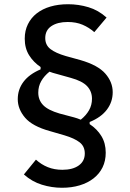

<svg xmlns="http://www.w3.org/2000/svg" viewBox="-20 -730 617 908"><path d="M480 -8Q480 31 465 61.5Q450 92 422.5 113.5Q395 135 357 146.5Q319 158 273 158Q225 158 178 143.5Q131 129 93 95L150 25Q175 48 206 60.5Q237 73 275 73Q324 73 352.5 52.5Q381 32 381 -4Q381 -38 356.5 -57Q332 -76 285 -90L216 -110Q133 -133 98.5 -173.5Q64 -214 64 -261Q64 -307 91 -343Q118 -379 172 -402V-413Q138 -436 117.5 -469Q97 -502 97 -547Q97 -585 112 -615.5Q127 -646 154 -667Q181 -688 218.5 -699Q256 -710 302 -710Q351 -710 398 -696Q445 -682 484 -647L426 -578Q401 -600 370.5 -613Q340 -626 300 -626Q252 -626 223 -606.5Q194 -587 194 -550Q194 -517 218.5 -498Q243 -479 291 -465L360 -446Q443 -422 478 -382Q513 -342 513 -294Q513 -248 485.5 -211.5Q458 -175 404 -153V-143Q439 -120 459.5 -86.5Q480 -53 480 -8ZM415 -263Q415 -298 392 -322.5Q369 -347 314 -362L246 -381Q238 -383 230 -385.5Q222 -388 214 -391Q189 -371 175 -346.5Q161 -322 161 -292Q161 -257 184 -233Q207 -209 262 -193L330 -175Q345 -171 362 -164Q387 -184 401 -208.5Q415 -233 415 -263Z"/></svg>

Font: IBM Plex Sans Thai Looped Medium
Style: Regular
Weight: 500
Designer: Mike Abbink, Paul van der Laan, Pieter van Rosmalen, Ben Mitchell, Mark Frömberg
Foundry: Bold Monday
Version: Version 1.1